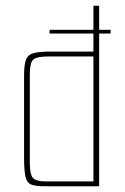

<svg xmlns="http://www.w3.org/2000/svg" viewBox="-20 -650 436 670"><path d="M133 0Q104 0 89 -6Q74 -12 69 -33.5Q64 -55 64 -101V-387Q64 -423 70.5 -441Q77 -459 97 -464.5Q117 -470 159 -470H306V-630H326V0ZM306 -17V-453H150Q108 -453 96 -442Q84 -431 84 -390V-82Q84 -40 95.5 -28.5Q107 -17 138 -17ZM153 -533V-546H366V-533Z"/></svg>

Font: Smooch Sans Thin Thin
Style: Regular
Weight: 250
Version: Version 1.010